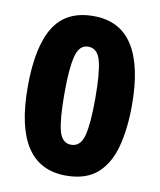

<svg xmlns="http://www.w3.org/2000/svg" viewBox="-78 -723 664 798"><g transform="rotate(10 254.5 -324.5)"><path d="M474 -324Q474 -225 454 -149Q434 -73 386 -30.5Q338 12 254 12Q34 12 34 -324Q34 -493 86 -577Q138 -661 253 -661Q365 -661 419.5 -575Q474 -489 474 -324ZM189 -324Q189 -217 201.5 -167.5Q214 -118 253 -118Q293 -118 306 -168.5Q319 -219 319 -324Q319 -431 306 -481.5Q293 -532 253 -532Q215 -532 202 -480.5Q189 -429 189 -324Z"/></g></svg>

Font: Noto Sans Telugu Condensed ExtraBold
Style: Regular
Weight: 800
Width: 3
Designer: Jelle Bosma - Monotype Design Team
Foundry: Monotype Imaging Inc.
Version: Version 2.005; ttfautohint (v1.8.4.7-5d5b)